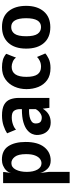

<svg xmlns="http://www.w3.org/2000/svg" viewBox="628 -1180 769 2066"><g transform="rotate(-90 1013.0 -146.5)"><path d="M76 218V-498H195V-482L185 -412Q191 -440.5 212.2 -463Q233.5 -485.5 264.2 -498.2Q295 -511 329 -511Q428 -511 473.5 -441.8Q519 -372.5 519 -256Q519 -125.5 463.8 -55.8Q408.5 14 319 14Q263.5 14 230.2 -20.5Q197 -55 185 -99L197 -5V218ZM290 -85Q314 -85 336.5 -101.2Q359 -117.5 373.5 -154Q388 -190.5 388 -251Q388 -335 359.2 -372Q330.5 -409 292 -409Q245.5 -409 221.2 -361.2Q197 -313.5 197 -243Q197 -172.5 221.8 -128.8Q246.5 -85 290 -85Z M730 14Q684 14 653.8 -6.5Q623.5 -27 608.8 -61Q594 -95 594 -136Q594 -159 605.8 -186.5Q617.5 -214 647.5 -239Q677.5 -264 732 -280Q786.5 -296 872 -296V-319Q872 -356 854.2 -380.5Q836.5 -405 783 -405Q744 -405 706.8 -391.8Q669.5 -378.5 652 -359L612 -455Q642 -475.5 692.2 -492.8Q742.5 -510 804 -510Q878 -510 919 -487.5Q960 -465 976.5 -423.8Q993 -382.5 993 -327V0H886L877 -71Q825 14 730 14ZM783 -82Q805.5 -82 831.2 -100.2Q857 -118.5 872 -147V-218Q867 -219 861.2 -219Q855.5 -219 848 -219Q820.5 -219 790.2 -212.8Q760 -206.5 739 -191Q718 -175.5 718 -148Q718 -112 734 -97Q750 -82 783 -82Z M1314.5 12Q1235 12 1185 -23.8Q1135 -59.5 1111.2 -118.5Q1087.5 -177.5 1087.5 -247Q1087.5 -316 1114 -376Q1140.5 -436 1192.5 -473Q1244.5 -510 1321.5 -510Q1364.5 -510 1399.5 -501Q1434.5 -492 1467.5 -465L1426.5 -359Q1411.5 -381.5 1382.8 -393.8Q1354 -406 1328.5 -406Q1219.5 -406 1219.5 -248Q1219.5 -165 1246.8 -127.5Q1274 -90 1328.5 -90Q1364.5 -90 1392 -103.8Q1419.5 -117.5 1433.5 -133L1471.5 -44Q1457.5 -29 1416.5 -8.5Q1375.5 12 1314.5 12Z M1753.5 10Q1643.5 10 1583.5 -59Q1523.5 -128 1523.5 -250Q1523.5 -373 1585.5 -441.5Q1647.5 -510 1757.5 -510Q1868 -510 1925.8 -439.2Q1983.5 -368.5 1983.5 -250Q1983.5 -131.5 1923.8 -60.8Q1864 10 1753.5 10ZM1755.5 -90Q1850.5 -90 1850.5 -250Q1850.5 -411 1755.5 -411Q1708.5 -411 1682.5 -373.8Q1656.5 -336.5 1656.5 -250Q1656.5 -164 1682.5 -127Q1708.5 -90 1755.5 -90Z"/></g></svg>

Font: Alatsi
Style: Regular
Weight: 400
Designer: Spyros Zevelakis, Eben Sorkin
Foundry: www.sorkintype.com
Version: Version 1.008; ttfautohint (v1.8.4.7-5d5b)